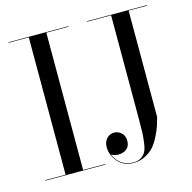

<svg xmlns="http://www.w3.org/2000/svg" viewBox="-112 -862 1005 1005"><g transform="rotate(-15 390.5 -360.0)"><path d="M20 -3H130V-747H20V-750H345V-747H225V-3H345V0H20ZM446 -750H771V-747H671V-170Q663 -141 656.5 -121.5Q650 -102 634 -70.5Q618 -39 600.5 -19.5Q583 0 554 15Q525 30 491 30Q437 30 406 -6.5Q375 -43 375 -85Q375 -115 391.5 -132.5Q408 -150 432 -150Q453 -150 470.5 -134.5Q488 -119 488 -91Q488 -62 470 -47.5Q452 -33 425 -33Q402 -33 386 -44Q417 27 491 27Q515 27 531 17Q547 7 556 -8Q565 -23 569.5 -54Q574 -85 575 -113Q576 -141 576 -190V-747H446Z"/></g></svg>

Font: Bodoni* 72
Style: Regular
Weight: 400
Version: Version 1.003